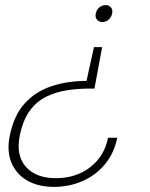

<svg xmlns="http://www.w3.org/2000/svg" viewBox="-20 -563 584 750"><path d="M191 167Q129 167 86 142Q43 117 24.5 72Q6 27 18 -32Q34 -112 76 -158.5Q118 -205 180.5 -226Q243 -247 318 -247L347 -379H379L349 -217H330Q286 -217 242.5 -210.5Q199 -204 161 -185.5Q123 -167 96 -130Q69 -93 57 -32Q42 45 81.5 89Q121 133 198 133Q277 133 332.5 90Q388 47 402 -25H438Q426 35 390 78.5Q354 122 302 144.5Q250 167 191 167ZM393 -543Q406 -543 413.5 -534Q421 -525 418 -510Q415 -496 404.5 -486.5Q394 -477 380 -477Q366 -477 358.5 -486.5Q351 -496 354 -510Q357 -525 368 -534Q379 -543 393 -543Z"/></svg>

Font: Albert Sans ExtraLight
Style: Italic
Weight: 250
Italic angle: -11.25°
Designer: Andreas Rasmussen
Foundry: a.Foundry
Version: Version 1.025